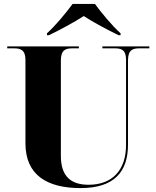

<svg xmlns="http://www.w3.org/2000/svg" viewBox="-20 -951 799 981"><path d="M220 -781V-771H230C282 -796 362 -839 408 -869C453 -839 534 -796 586 -771H596V-781C553 -819 498 -886 465 -931H351C318 -886 263 -819 220 -781ZM392 10C565 10 634 -75 634 -212V-642C634 -697 659 -704 692 -704H743V-714H503V-704H567C599 -704 624 -697 624 -646V-210C624 -82 554 -7 433 -7C342 -7 291 -50 291 -155V-642C291 -697 317 -704 349 -704H383V-714H17V-704H52C83 -704 110 -697 110 -646V-219C110 -55 222 10 392 10Z"/></svg>

Font: Noto Serif Display ExtraBold
Style: Regular
Weight: 800
Designer: Monotype Design Team
Foundry: Monotype Imaging Inc.
Version: Version 2.009